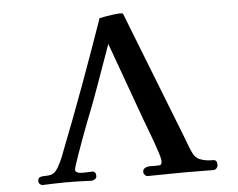

<svg xmlns="http://www.w3.org/2000/svg" viewBox="-53 -824 1106 893"><g transform="rotate(-5 500.0 -377.5)"><path d="M929 -20Q929 -10 923 -3Q917 4 908 4Q877 4 842 3.5Q807 3 776 3Q735 3 688 4Q641 5 600 5Q594 5 588 -1.5Q582 -8 582 -15Q582 -27 590 -32.5Q598 -38 608 -39Q616 -40 623 -39.5Q630 -39 635 -39Q649 -39 660 -40Q671 -41 671 -59Q671 -70 662.5 -97Q654 -124 642 -157Q630 -190 619 -218.5Q608 -247 603 -261L472 -623Q439 -532 407 -441Q375 -350 339 -261Q336 -252 327.5 -230Q319 -208 309 -180.5Q299 -153 289.5 -126Q280 -99 273.5 -79Q267 -59 267 -54Q267 -39 291 -37Q303 -36 321.5 -37Q340 -38 345 -38Q363 -38 363 -16Q363 -6 353.5 -0.5Q344 5 336 4Q282 1 217 1Q193 1 167 2Q141 3 113 4Q106 5 99 -1Q92 -7 92 -16Q92 -32 106 -35Q113 -37 126 -37Q139 -37 149 -39Q165 -42 176 -55Q187 -68 199 -93Q205 -105 210 -117Q215 -129 219 -141Q278 -291 333.5 -442.5Q389 -594 442 -746Q456 -749 476 -752.5Q496 -756 514 -758Q532 -760 538 -760Q542 -760 547.5 -759Q553 -758 554 -753L785 -164Q793 -144 800.5 -123Q808 -102 818 -82Q830 -60 847 -53Q864 -46 880 -44Q889 -43 896.5 -42.5Q904 -42 911 -42Q929 -42 929 -20Z"/></g></svg>

Font: Kaisei Tokumin ExtraBold
Style: Regular
Weight: 800
Designer: Font-Kai, 金井和夫
Foundry: KAZUO KANAI
Version: Version 5.003